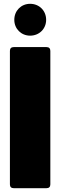

<svg xmlns="http://www.w3.org/2000/svg" viewBox="-20 -987 317 1007"><path d="M32 -720V-20C32 -7 39 0 52 0H224C237 0 244 -7 244 -20V-720C244 -733 237 -740 224 -740H52C39 -740 32 -733 32 -720ZM55 -883C55 -836 91 -800 138 -800C186 -800 222 -836 222 -883C222 -931 186 -967 138 -967C91 -967 55 -931 55 -883Z"/></svg>

Font: Malmofest Black-Rounded
Style: Regular
Weight: 800
Designer: Jonny Pinhorn (Poppins), Kolossal
Version: Version 1.004;Glyphs 3.1.2 (3151)